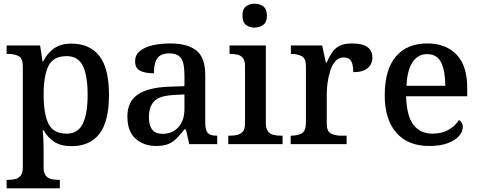

<svg xmlns="http://www.w3.org/2000/svg" viewBox="-20 -783 2605 1043"><path d="M16 240V194H26Q46 194 64 189.5Q82 185 93 170Q104 155 104 125V-422Q104 -466 81.5 -478Q59 -490 27 -490H16V-536H198L211 -450H215Q237 -494 273.5 -520Q310 -546 368 -546Q467 -546 519.5 -479.5Q572 -413 572 -268Q572 -123 520 -56Q468 11 369 11Q311 11 275 -12.5Q239 -36 217 -75H212Q214 -57 215 -35Q216 -13 216.5 7Q217 27 217 41V128Q217 157 228.5 171Q240 185 258 189.5Q276 194 296 194H305V240ZM343 -57Q403 -57 429.5 -110.5Q456 -164 456 -268Q456 -373 430 -425.5Q404 -478 342 -478Q270 -478 243.5 -425.5Q217 -373 217 -268Q217 -164 243.5 -110.5Q270 -57 343 -57Z M828 10Q761 10 716.5 -29.5Q672 -69 672 -151Q672 -231 728.5 -269.5Q785 -308 899 -312L982 -315V-373Q982 -409 976.5 -435.5Q971 -462 953.5 -477.5Q936 -493 899 -493Q865 -493 847 -479Q829 -465 822.5 -440.5Q816 -416 816 -385Q766 -385 740 -399.5Q714 -414 714 -449Q714 -485 740 -506Q766 -527 809 -537Q852 -547 903 -547Q999 -547 1047 -508.5Q1095 -470 1095 -375V-117Q1095 -76 1108.5 -61Q1122 -46 1156 -46H1160V0H1008L990 -80H982Q960 -53 940.5 -32.5Q921 -12 895 -1Q869 10 828 10ZM862 -56Q917 -56 949.5 -92.5Q982 -129 982 -191V-270L924 -267Q847 -263 818 -233.5Q789 -204 789 -146Q789 -56 862 -56Z M1220 0V-46H1233Q1252 -46 1270 -50.5Q1288 -55 1299.5 -69Q1311 -83 1311 -112V-425Q1311 -454 1299.5 -468Q1288 -482 1270 -486Q1252 -490 1233 -490H1227V-536H1424V-115Q1424 -85 1435.5 -70Q1447 -55 1465 -50.5Q1483 -46 1503 -46H1515V0ZM1363 -633Q1335 -633 1316 -648Q1297 -663 1297 -698Q1297 -734 1316.5 -748.5Q1336 -763 1363 -763Q1390 -763 1410 -748.5Q1430 -734 1430 -698Q1430 -663 1410 -648Q1390 -633 1363 -633Z M1559 0V-46H1562Q1596 -46 1619 -58.5Q1642 -71 1642 -118V-422Q1642 -466 1619 -478Q1596 -490 1563 -490H1560V-536H1730L1750 -444H1755Q1768 -474 1783.5 -497.5Q1799 -521 1824.5 -534Q1850 -547 1893 -547Q1949 -547 1976 -527Q2003 -507 2003 -471Q2003 -435 1977.5 -413Q1952 -391 1899 -391Q1899 -432 1887.5 -451.5Q1876 -471 1847 -471Q1820 -471 1802 -450.5Q1784 -430 1774 -398.5Q1764 -367 1759.5 -333.5Q1755 -300 1755 -275V-113Q1755 -69 1778 -57.5Q1801 -46 1833 -46H1863V0Z M2311 10Q2196 10 2133 -62Q2070 -134 2070 -264Q2070 -405 2130.5 -476Q2191 -547 2301 -547Q2402 -547 2460 -486.5Q2518 -426 2518 -307V-260H2186Q2189 -154 2225.5 -105.5Q2262 -57 2330 -57Q2382 -57 2418.5 -79Q2455 -101 2473 -131Q2482 -126 2488 -116Q2494 -106 2494 -92Q2494 -69 2474.5 -45.5Q2455 -22 2414.5 -6Q2374 10 2311 10ZM2399 -317Q2399 -396 2377 -442.5Q2355 -489 2300 -489Q2250 -489 2221 -445Q2192 -401 2188 -317Z"/></svg>

Font: Noto Serif Khojki Medium
Style: Regular
Weight: 500
Version: Version 2.003